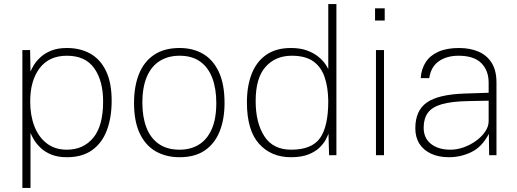

<svg xmlns="http://www.w3.org/2000/svg" viewBox="-20 -763 2541 944"><path d="M90 161V-517H128L130 -411Q135.5 -425 147.5 -444.5Q159.5 -464 180.5 -483Q201.5 -502 233 -514.5Q264.5 -527 309 -527Q375 -527 424.5 -499Q474 -471 501.5 -413.5Q529 -356 529 -268Q529 -184.5 505.2 -122Q481.5 -59.5 432.8 -24.8Q384 10 309 10Q264.5 10 233 -2.8Q201.5 -15.5 180.8 -35Q160 -54.5 148 -74.5Q136 -94.5 130 -109.5V161ZM309 -27Q389.5 -27 438.2 -85.2Q487 -143.5 487 -264Q487 -365.5 443.5 -427.2Q400 -489 309 -489Q221.5 -489 175 -428Q128.5 -367 128.5 -264Q128.5 -195.5 149.2 -142Q170 -88.5 210.2 -57.8Q250.5 -27 309 -27Z M863 10Q796 10 745.5 -19Q695 -48 667 -107.2Q639 -166.5 639 -257Q639 -338 663.2 -398.8Q687.5 -459.5 737.2 -493.2Q787 -527 863 -527Q929.5 -527 979 -497.8Q1028.5 -468.5 1056.2 -408.8Q1084 -349 1084 -257Q1084 -177 1060 -117Q1036 -57 987.2 -23.5Q938.5 10 863 10ZM863 -27Q917.5 -27 958 -52Q998.5 -77 1021 -128Q1043.5 -179 1043.5 -257Q1043.5 -326.5 1024 -378.8Q1004.5 -431 964.5 -460Q924.5 -489 863 -489Q808 -489 766.8 -464Q725.5 -439 702.8 -387.5Q680 -336 680 -257Q680 -188 699.8 -136.2Q719.5 -84.5 760.2 -55.8Q801 -27 863 -27Z M1410.5 10Q1313 10 1253.5 -56.2Q1194 -122.5 1194 -260Q1194 -340 1217.5 -400Q1241 -460 1289 -493.5Q1337 -527 1410.5 -527Q1457 -527 1490.2 -514.5Q1523.5 -502 1545.2 -484Q1567 -466 1578.8 -449Q1590.5 -432 1594 -423V-743H1634V0H1598L1595 -106Q1592 -97 1582.5 -78.2Q1573 -59.5 1552.8 -39Q1532.5 -18.5 1497.8 -4.2Q1463 10 1410.5 10ZM1411.5 -27Q1513 -27 1553.5 -84.2Q1594 -141.5 1594 -266.5Q1593 -334.5 1575.8 -384.5Q1558.5 -434.5 1519.8 -461.8Q1481 -489 1414.5 -489Q1334.5 -489 1285.8 -434.5Q1237 -380 1237 -266.5Q1237 -159 1279.8 -93Q1322.5 -27 1411.5 -27Z M1828.5 0V-517H1868V0ZM1824 -662V-722H1871.5V-662Z M2188 10Q2137 10 2099.8 -7.2Q2062.5 -24.5 2042.2 -56.2Q2022 -88 2022 -132Q2022 -219 2078.2 -258.8Q2134.5 -298.5 2263 -303L2382.5 -307V-357Q2382.5 -416.5 2346.2 -452.8Q2310 -489 2234.5 -489Q2177 -489 2138 -462.2Q2099 -435.5 2090.5 -379H2048.5Q2051.5 -423.5 2072.8 -456.8Q2094 -490 2135 -508.5Q2176 -527 2236.5 -527Q2292 -527 2333.5 -508.8Q2375 -490.5 2398 -453Q2421 -415.5 2421 -358V0H2385L2383.5 -105Q2350 -40.5 2297.5 -15.2Q2245 10 2188 10ZM2194.5 -27Q2227 -27 2260 -38.8Q2293 -50.5 2320.8 -70.8Q2348.5 -91 2365.5 -116Q2382.5 -141 2382.5 -167V-268L2282 -266Q2199.5 -264.5 2151.8 -250.5Q2104 -236.5 2083.5 -208.2Q2063 -180 2063 -135Q2063 -84 2099 -55.5Q2135 -27 2194.5 -27Z"/></svg>

Font: Public Sans Thin Thin
Style: Regular
Weight: 250
Version: Version 2.001